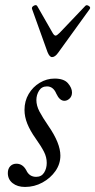

<svg xmlns="http://www.w3.org/2000/svg" viewBox="-20 -727 377 760"><path d="M79 13Q49 13 30 -2Q11 -17 11 -42Q11 -59 20.5 -69Q30 -79 45 -79Q70 -79 84 -53Q96 -27 123 -27Q144 -27 154.5 -43.5Q165 -60 165 -82Q165 -105 154 -126.5Q143 -148 121 -179Q99 -210 88 -237.5Q77 -265 77 -292Q77 -327 93.5 -355Q110 -383 137.5 -399.5Q165 -416 196 -416Q233 -416 249 -397.5Q265 -379 265 -361Q265 -346 255.5 -337Q246 -328 235 -328Q216 -328 203 -356Q191 -385 166 -385Q145 -385 134.5 -368Q124 -351 124 -331Q124 -309 136 -286Q148 -263 172 -228Q219 -160 219 -111Q219 -78 199.5 -50Q180 -22 148 -4.5Q116 13 79 13ZM186 -501Q176 -501 168 -521L107 -691Q104 -699 114 -704.5Q124 -710 128 -702L187 -599Q194 -586 200 -586Q205 -586 216 -597L318 -704Q323 -709 331.5 -703.5Q340 -698 335 -691L210 -518Q198 -501 186 -501Z"/></svg>

Font: Junicode
Style: Italic
Weight: 400
Italic angle: -11°
Designer: Peter S. Baker
Version: Version 2.100; ttfautohint (v1.8.4)